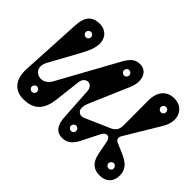

<svg xmlns="http://www.w3.org/2000/svg" viewBox="-143 -1085 1411 1411"><g transform="rotate(45 562.5 -380.0)"><path d="M88 -640 62 -158C56 -46 111 15 201 15C295 15 361 -26 376 -156L400 -360C408 -430 489 -431 493 -360L509 -102C514 -23 547 15 605 15C659 15 692 -19 717 -69L786 -206C807 -247 847 -246 856 -199L876 -95C892 -14 932 15 995 15C1061 15 1100 -26 1100 -89C1100 -158 1060 -189 992 -218L918 -250C896 -260 890 -279 905 -304L1066 -572C1132 -682 1077 -775 983 -775C908 -775 858 -724 858 -629L859 -375C859 -331 846 -305 804 -287L614 -204C580 -189 550 -213 550 -241C550 -263 551 -273 569 -314L694 -605C733 -696 701 -775 627 -775C582 -775 552 -755 516 -690L263 -231C211 -137 76 -189 135 -296L258 -520C292 -582 311 -628 311 -671C311 -732 271 -775 208 -775C133 -775 93 -735 88 -640ZM205 -632C189 -632 177 -644 177 -659C177 -674 189 -687 205 -687C220 -687 232 -674 232 -659C232 -644 220 -632 205 -632ZM615 -68C599 -68 587 -80 587 -95C587 -110 599 -123 615 -123C630 -123 642 -110 642 -95C642 -80 630 -68 615 -68ZM208 -68C192 -68 180 -80 180 -95C180 -110 192 -123 208 -123C223 -123 235 -110 235 -95C235 -80 223 -68 208 -68ZM1005 -68C989 -68 977 -80 977 -95C977 -110 989 -123 1005 -123C1020 -123 1032 -110 1032 -95C1032 -80 1020 -68 1005 -68ZM602 -632C586 -632 574 -644 574 -659C574 -674 586 -687 602 -687C617 -687 629 -674 629 -659C629 -644 617 -632 602 -632ZM985 -632C969 -632 957 -644 957 -659C957 -674 969 -687 985 -687C1000 -687 1012 -674 1012 -659C1012 -644 1000 -632 985 -632Z"/></g></svg>

Font: Pilowlava Atome
Style: Regular
Weight: 500
Designer: Anton Moglia, Jérémy Landes, Maksym Kobuzan (Cyrillic), Velvetyne Type Foundry
Foundry: Anton Moglia, Jérémy Landes, Velvetyne Type Foundry
Version: Version 1.002;Glyphs 3.3 (3303)